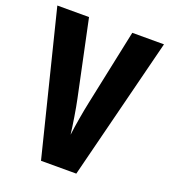

<svg xmlns="http://www.w3.org/2000/svg" viewBox="-132 -810 798 905"><g transform="rotate(20 267.5 -357.0)"><path d="M535 -714H376L296 -334C286 -288 272 -206 267 -163C262 -206 249 -289 239 -335L159 -714H0L178 0H355Z"/></g></svg>

Font: Noto Sans Arabic UI XCn XBd
Style: Regular
Weight: 800
Width: 2
Designer: Monotype Design Team, Nadine Chahine and Nizar Qandah
Foundry: Monotype Imaging Inc.
Version: Version 2.010